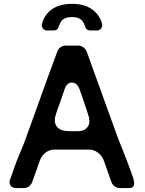

<svg xmlns="http://www.w3.org/2000/svg" viewBox="-20 -959 740 979"><path d="M439.5 -803.7H475.6Q487.3 -803.7 495.1 -813.5Q502.9 -823.2 501 -835Q492.2 -874 460.9 -902.3Q418.9 -939.5 347.7 -939.5Q275.4 -939.5 232.4 -902.3Q202.1 -874 193.4 -835Q191.4 -823.2 199.2 -813.5Q207 -803.7 218.8 -803.7H254.9Q263.7 -803.7 270.5 -809.1Q277.3 -814.5 279.3 -823.2Q283.2 -837.9 293 -851.6Q309.6 -872.1 347.7 -872.1Q383.8 -872.1 400.4 -851.6Q410.2 -838.9 414.1 -823.2Q416 -814.5 422.9 -809.1Q429.7 -803.7 439.5 -803.7ZM422.9 -694.3Q437.5 -653.3 461.9 -585.9Q496.1 -493.2 517.6 -431.6Q572.3 -280.3 583 -251Q591.8 -228.5 606.4 -192.4Q621.1 -156.2 627.9 -137.7Q647.5 -83 662.1 -43.9H660.2Q664.1 -33.2 664.1 -24.4Q664.1 -18.6 662.1 -12.7Q658.2 0 636.7 0H591.8Q577.1 0 564.5 -8.8Q552.7 -17.6 547.9 -31.2Q541 -48.8 530.3 -81.1Q529.3 -83 522.5 -103.5Q515.6 -124 511.7 -133.8Q502 -164.1 480.5 -179.7Q460 -196.3 432.6 -196.3H259.8Q231.4 -196.3 210.9 -179.7Q191.4 -164.1 181.6 -136.7Q171.9 -109.4 163.1 -83Q146.5 -38.1 144.5 -32.2Q139.6 -17.6 127.9 -8.8Q116.2 0 100.6 0H64.5Q42 0 33.2 -13.7Q28.3 -22.5 28.3 -31.2Q28.3 -37.1 31.2 -43Q39.1 -64.5 64.5 -136.7Q71.3 -153.3 86.4 -189.5Q101.6 -225.6 110.4 -250Q155.3 -376 170.9 -418Q212.9 -533.2 227.5 -575.2Q240.2 -608.4 252.9 -643.6Q264.6 -675.8 271.5 -694.3Q276.4 -709 288.1 -717.8Q300.8 -726.6 315.4 -726.6H377.9Q392.6 -726.6 405.3 -717.8Q417 -709 422.9 -694.3ZM294.9 -295.9Q306.6 -290 347.7 -290Q387.7 -289.1 400.4 -293Q421.9 -299.8 431.6 -320.3Q441.4 -342.8 428.7 -377Q418 -411.1 408.2 -439.5Q401.4 -458 385.7 -503.9Q373 -538.1 346.7 -538.1Q320.3 -538.1 308.6 -502Q298.8 -472.7 287.1 -438.5Q274.4 -406.2 265.6 -377.9Q254.9 -347.7 262.7 -326.2Q270.5 -304.7 294.9 -295.9Z"/></svg>

Font: DeepSea
Style: Medium
Weight: 500
Designer: Stem
Version: Version 3.019;git-0a5106e0b